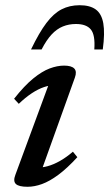

<svg xmlns="http://www.w3.org/2000/svg" viewBox="-20 -705 419 736"><path d="M39 -35 172.5 -397 191.5 -378Q171.5 -379 148.8 -371.2Q126 -363.5 101.8 -347.5Q77.5 -331.5 52 -307L34 -326.5Q73.5 -376.5 107.2 -404Q141 -431.5 170.2 -442.5Q199.5 -453.5 225.5 -453.5Q254 -453.5 264.8 -442.2Q275.5 -431 267 -407.5L134 -37L118.5 -63Q139 -61.5 162 -67.8Q185 -74 209.8 -88Q234.5 -102 259.5 -123.5L276.5 -102.5Q237.5 -60 203.8 -35Q170 -10 141 0.5Q112 11 85.5 11Q52 11 40.8 0.2Q29.5 -10.5 39 -35ZM271 -613Q244 -613 220.8 -603.5Q197.5 -594 177.8 -572.8Q158 -551.5 139.5 -515.5H99Q130 -580 157.8 -616.8Q185.5 -653.5 216 -669.2Q246.5 -685 285.5 -685Q324.5 -685 347 -668.8Q369.5 -652.5 376 -615.5Q382.5 -578.5 374 -515.5H341.5Q345.5 -571 328.2 -592Q311 -613 271 -613Z"/></svg>

Font: Newsreader 16pt 16pt Medium
Style: Italic
Weight: 500
Italic angle: -17°
Version: Version 1.003